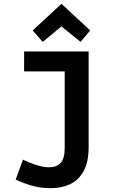

<svg xmlns="http://www.w3.org/2000/svg" viewBox="-20 -793 600 1003"><path d="M244 190Q194 190 149 177.5Q104 165 62 145L100 41Q128 55 166.5 68Q205 81 236 81Q274 81 296 59Q318 37 318 -21V-420H106V-524H443V-26Q443 55 416 102.5Q389 150 344.5 170Q300 190 244 190ZM203 -574 151 -634 301 -773 451 -634 401 -574 301 -655Z"/></svg>

Font: Ubuntu Sans Mono SemiBold
Style: Regular
Weight: 600
Monospace: yes
Designer: Dalton Maag Ltd
Foundry: Dalton Maag Ltd
Version: Version 1.006